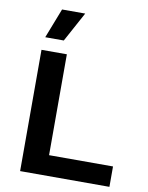

<svg xmlns="http://www.w3.org/2000/svg" viewBox="-96 -961 793 1029"><g transform="rotate(10 300.5 -446.0)"><path d="M224 -111H572V0H86V-660H224ZM157 -892H283L195 -730H94Z"/></g></svg>

Font: Work Sans SemiBold
Style: Regular
Weight: 600
Designer: Wei Huang
Foundry: Wei Huang
Version: Version 2.010; ttfautohint (v1.8.3)